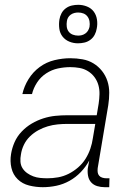

<svg xmlns="http://www.w3.org/2000/svg" viewBox="-20 -770 540 798"><path d="M158 8Q129 8 101 1Q73 -6 53.5 -25Q34 -44 27.5 -72Q21 -100 26 -130Q30 -155 40.5 -179Q51 -203 70 -223Q89 -243 112 -256.5Q135 -270 160 -278Q185 -286 210 -288.5Q235 -291 260 -291H382L390 -339Q393 -359 393.5 -378.5Q394 -398 389 -416Q384 -434 373 -449Q362 -464 346 -474Q330 -484 311 -487.5Q292 -491 272 -491Q247 -491 221 -485.5Q195 -480 172 -465Q149 -450 134 -427Q119 -404 113 -379H73Q80 -411 98.5 -441Q117 -471 145 -491.5Q173 -512 206.5 -520Q240 -528 272 -528Q298 -528 323 -523.5Q348 -519 368.5 -506.5Q389 -494 404 -475Q419 -456 426.5 -433Q434 -410 434 -384.5Q434 -359 430 -333L386 -71Q385 -62 386 -54Q387 -46 392 -40Q397 -34 405.5 -31.5Q414 -29 422 -29H435L434 8H415Q399 8 384 3.5Q369 -1 359 -12Q349 -23 346 -39Q343 -55 345 -71L351 -103Q337 -77 316 -55Q295 -33 269 -18.5Q243 -4 214.5 2Q186 8 158 8ZM177 -29Q199 -29 221.5 -33Q244 -37 265 -47.5Q286 -58 304.5 -74Q323 -90 335.5 -110Q348 -130 355.5 -152Q363 -174 366 -196L376 -255H260Q240 -255 219.5 -253Q199 -251 178.5 -245Q158 -239 139 -228.5Q120 -218 104.5 -203Q89 -188 79.5 -168.5Q70 -149 67 -128Q64 -113 65 -98Q66 -83 73.5 -71Q81 -59 93 -50.5Q105 -42 118.5 -37Q132 -32 147 -30.5Q162 -29 177 -29ZM304 -590Q285 -590 268 -597Q251 -604 240 -618Q229 -632 226.5 -651Q224 -670 227 -689Q229 -702 235.5 -714.5Q242 -727 253.5 -735.5Q265 -744 278.5 -747Q292 -750 305 -750Q324 -750 341.5 -743Q359 -736 369.5 -722Q380 -708 383 -689Q386 -670 382 -651Q380 -638 373.5 -625.5Q367 -613 355.5 -604.5Q344 -596 330.5 -593Q317 -590 304 -590ZM305 -622Q313 -622 320.5 -624Q328 -626 335 -631Q342 -636 346 -643Q350 -650 352 -658Q354 -670 352 -681.5Q350 -693 343.5 -701.5Q337 -710 327 -714Q317 -718 305 -718Q297 -718 289 -716Q281 -714 274 -709Q267 -704 263 -697Q259 -690 258 -682Q256 -670 257.5 -658.5Q259 -647 265.5 -638.5Q272 -630 282.5 -626Q293 -622 305 -622Z"/></svg>

Font: Iosevka SS18 Extralight
Style: Italic
Weight: 200
Italic angle: -9°
Monospace: yes
Designer: Belleve Invis
Foundry: Belleve Invis
Version: Version 25.1.1; ttfautohint (v1.8.4)